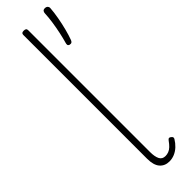

<svg xmlns="http://www.w3.org/2000/svg" viewBox="-349 -1008 1013 1013"><g transform="rotate(-45 157.5 -501.5)"><path d="M188 17Q154 17 134 -6Q114 -29 114 -77V-1000Q114 -1008 118 -1011.5Q122 -1015 131 -1015Q141 -1015 145.5 -1011.5Q150 -1008 150 -1000V-91Q150 -57 159.5 -37.5Q169 -18 193 -18Q205 -18 217 -22.5Q229 -27 240 -37.5Q251 -48 263 -65Q268 -72 273.5 -72.5Q279 -73 284 -68Q290 -64 291.5 -59.5Q293 -55 290 -49Q278 -29 262 -14Q246 1 227 9Q208 17 188 17ZM250 -791Q242 -794 241 -800Q240 -806 243 -815Q250 -839 257 -871.5Q264 -904 269 -938Q274 -972 275 -999Q275 -1007 279 -1013.5Q283 -1020 294 -1020Q305 -1020 310.5 -1013.5Q316 -1007 315 -999Q313 -970 306.5 -933.5Q300 -897 291 -862.5Q282 -828 273 -804Q270 -796 265 -792.5Q260 -789 250 -791Z"/></g></svg>

Font: Playwrite NG Modern Thin
Style: Regular
Weight: 250
Designer: Veronika Burian, José Scaglione
Foundry: TypeTogether
Version: Version 1.002